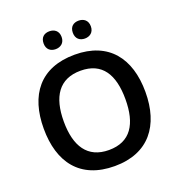

<svg xmlns="http://www.w3.org/2000/svg" viewBox="-160 -1048 1110 1191"><g transform="rotate(-20 395.0 -452.5)"><path d="M239 -856C239 -816 265 -797 298 -797C330 -797 358 -816 358 -856C358 -897 330 -915 298 -915C265 -915 239 -897 239 -856ZM432 -856C432 -816 458 -797 491 -797C523 -797 551 -816 551 -856C551 -897 523 -915 491 -915C458 -915 432 -897 432 -856ZM730 -358C730 -580 620 -725 396 -725C166 -725 59 -579 59 -359C59 -137 166 10 395 10C620 10 730 -137 730 -358ZM191 -358C191 -521 254 -619 396 -619C538 -619 598 -521 598 -358C598 -195 538 -96 395 -96C254 -96 191 -195 191 -358Z"/></g></svg>

Font: Noto Sans New Tai Lue Semibold
Style: Regular
Weight: 600
Designer: Monotype Design Team
Foundry: Monotype Imaging Inc.
Version: Version 2.004